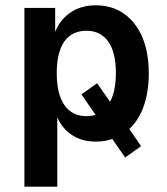

<svg xmlns="http://www.w3.org/2000/svg" viewBox="-20 -524 630 724"><path d="M72 180V-494H188V-393H184Q202 -446 243 -475Q284 -504 341 -504Q403 -504 448 -472Q493 -440 517 -383Q541 -326 541 -247Q541 -174 520 -118.5Q499 -63 459 -30L461 -47L512 27L452 70L397 -9L414 -4Q397 3 379.5 6.5Q362 10 342 10Q285 10 246 -18.5Q207 -47 190 -97H196V180ZM306 -86Q318 -86 328.5 -88Q339 -90 349 -94L346 -83L287 -168L346 -210L406 -125L391 -134Q404 -154 410.5 -183Q417 -212 417 -248Q417 -327 388 -367.5Q359 -408 306 -408Q251 -408 222.5 -367.5Q194 -327 194 -248Q194 -169 223 -127.5Q252 -86 306 -86Z"/></svg>

Font: Nunito Sans 10pt SemiCondensed
Style: Bold
Weight: 700
Width: 4
Designer: Vernon Adams
Foundry: Vernon Adams
Version: Version 3.101;gftools[0.9.27]